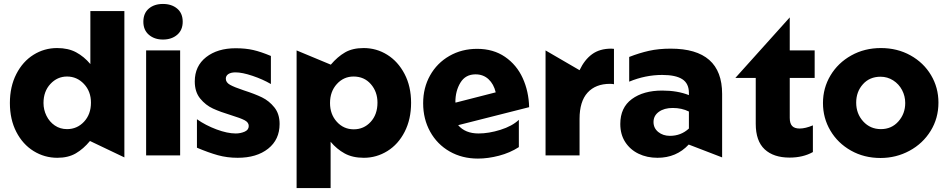

<svg xmlns="http://www.w3.org/2000/svg" viewBox="-20 -786 4796 971"><path d="M609 -730H437V-462Q405 -500 365 -521.5Q325 -543 269 -543Q204 -543 149.5 -509Q95 -475 62.5 -411.5Q30 -348 30 -265Q30 -182 62.5 -119Q95 -56 150 -22Q205 12 270 12Q325 12 363.5 -10.5Q402 -33 435 -73L609 10ZM200 -265Q200 -324 235 -361.5Q270 -399 319 -399Q369 -399 404.5 -361.5Q440 -324 440 -267Q440 -208 405 -170.5Q370 -133 319 -133Q284 -133 257 -151.5Q230 -170 215 -200.5Q200 -231 200 -265Z M891 -531H719V0H891ZM705 -676Q705 -634 733 -610Q761 -586 804 -586Q848 -586 876 -610Q904 -634 904 -676Q904 -719 876 -742.5Q848 -766 804 -766Q760 -766 732.5 -742.5Q705 -719 705 -676Z M1172 -111Q1130 -111 1075 -131.5Q1020 -152 976 -183V-39Q1035 -14 1082 -1Q1129 12 1182 12Q1278 12 1336 -34Q1394 -80 1394 -159Q1394 -210 1367.5 -243Q1341 -276 1305 -293.5Q1269 -311 1213 -329Q1165 -345 1143.5 -357Q1122 -369 1122 -388Q1122 -403 1135 -411.5Q1148 -420 1171 -420Q1205 -420 1257 -402.5Q1309 -385 1350 -361V-503Q1300 -524 1261 -533Q1222 -542 1172 -542Q1080 -542 1022.5 -497Q965 -452 965 -374Q965 -321 992.5 -287.5Q1020 -254 1057 -237Q1094 -220 1150 -203Q1196 -189 1217 -178Q1238 -167 1238 -149Q1238 -129 1217 -120Q1196 -111 1172 -111Z M1820 12Q1884 12 1939 -22Q1994 -56 2026.5 -119.5Q2059 -183 2059 -266Q2059 -349 2026 -412Q1993 -475 1938.5 -509Q1884 -543 1819 -543Q1763 -543 1725 -521Q1687 -499 1653 -459L1480 -531V165H1652V-69Q1683 -32 1723 -10Q1763 12 1820 12ZM1889 -267Q1889 -207 1854.5 -169.5Q1820 -132 1769 -132Q1718 -132 1683.5 -170Q1649 -208 1649 -265Q1649 -323 1683.5 -361Q1718 -399 1768 -399Q1822 -399 1855.5 -360.5Q1889 -322 1889 -267Z M2400 -111Q2333 -111 2297 -153L2656 -244Q2654 -324 2623.5 -391Q2593 -458 2534 -498.5Q2475 -539 2393 -539Q2315 -539 2252.5 -503Q2190 -467 2155 -404.5Q2120 -342 2120 -264Q2120 -184 2155.5 -120Q2191 -56 2254 -20Q2317 16 2397 16Q2448 16 2503.5 1.5Q2559 -13 2604 -42V-180Q2570 -148 2511 -129.5Q2452 -111 2400 -111ZM2385 -410Q2424 -410 2450.5 -385.5Q2477 -361 2487 -319L2284 -267L2283 -270Q2283 -326 2308.5 -368Q2334 -410 2385 -410Z M3071 -540Q3013 -540 2974.5 -512Q2936 -484 2911 -431L2739 -531V0H2911V-185Q2911 -273 2951.5 -317.5Q2992 -362 3065 -362Q3077 -362 3085 -360V-539Q3081 -540 3071 -540Z M3368 -99Q3333 -99 3309 -118.5Q3285 -138 3285 -169Q3285 -201 3312 -220.5Q3339 -240 3382 -240Q3428 -240 3464 -222V-136Q3424 -99 3368 -99ZM3372 -540Q3311 -540 3262 -529Q3213 -518 3162 -498V-373Q3244 -407 3329 -407Q3397 -407 3430.5 -385.5Q3464 -364 3464 -316V-305Q3406 -328 3329 -328Q3234 -328 3175.5 -285Q3117 -242 3117 -159Q3117 -106 3142 -67.5Q3167 -29 3209.5 -8.5Q3252 12 3305 12Q3401 12 3463 -55L3632 10V-311Q3632 -540 3372 -540Z M3973 11Q4041 11 4091 -17V-152Q4053 -136 4024 -136Q3998 -136 3986 -149Q3974 -162 3974 -190V-392H4100V-531H3974V-698L3699 -392H3802V-160Q3802 -73 3847 -31Q3892 11 3973 11Z M4726 -267Q4726 -343 4688.5 -406Q4651 -469 4584.5 -506Q4518 -543 4435 -543Q4352 -543 4285 -505.5Q4218 -468 4180 -404.5Q4142 -341 4142 -265Q4142 -189 4179.5 -125.5Q4217 -62 4283.5 -24.5Q4350 13 4433 13Q4512 13 4579.5 -23.5Q4647 -60 4686.5 -124Q4726 -188 4726 -267ZM4558 -265Q4558 -211 4523.5 -172Q4489 -133 4435 -133Q4381 -133 4345.5 -172Q4310 -211 4310 -267Q4310 -322 4344 -360Q4378 -398 4433 -398Q4468 -398 4497 -379.5Q4526 -361 4542 -330.5Q4558 -300 4558 -265Z"/></svg>

Font: Geom ExtraBold
Style: Bold
Weight: 800
Version: Version 1.102